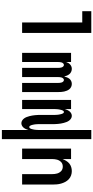

<svg xmlns="http://www.w3.org/2000/svg" viewBox="505 -1280 990 2040"><g transform="rotate(-90 1000.0 -260.0)"><path d="M202 8Q178 8 155.5 0Q133 -8 115.5 -24.5Q98 -41 87 -62Q76 -83 69.5 -106Q63 -129 61 -152.5Q59 -176 59 -200V-520H170V-200Q170 -187 171.5 -174Q173 -161 176.5 -148.5Q180 -136 186.5 -125Q193 -114 202.5 -105Q212 -96 224.5 -92Q237 -88 250 -88Q263 -88 275.5 -92Q288 -96 297.5 -105Q307 -114 313.5 -125Q320 -136 323.5 -148.5Q327 -161 328.5 -174Q330 -187 330 -200V-520H441V0H330V-90Q322 -70 310.5 -51Q299 -32 282.5 -18.5Q266 -5 245 1.5Q224 8 202 8Z M542 215V-735H639V-454Q643 -467 648.5 -479.5Q654 -492 662.5 -503Q671 -514 684 -521Q697 -528 711 -528Q726 -528 739.5 -519.5Q753 -511 762 -498.5Q771 -486 776.5 -471.5Q782 -457 786 -442Q790 -427 792.5 -412Q795 -397 796.5 -381.5Q798 -366 798.5 -350.5Q799 -335 799 -320V-200Q799 -193 799 -186.5Q799 -180 799 -173Q799 -166 799.5 -159.5Q800 -153 800.5 -146Q801 -139 802 -132.5Q803 -126 804.5 -119.5Q806 -113 807.5 -106.5Q809 -100 811.5 -93.5Q814 -87 818.5 -81.5Q823 -76 830 -76Q837 -76 841.5 -81.5Q846 -87 848.5 -93.5Q851 -100 852.5 -106.5Q854 -113 855.5 -119.5Q857 -126 858 -132.5Q859 -139 859.5 -146Q860 -153 860.5 -159.5Q861 -166 861 -173Q861 -180 861 -186.5Q861 -193 861 -200V-520H958V0H861V-66Q857 -53 851.5 -40.5Q846 -28 837.5 -17Q829 -6 816 1Q803 8 789 8Q774 8 760.5 -0.5Q747 -9 738 -21.5Q729 -34 723.5 -48.5Q718 -63 714 -78Q710 -93 707.5 -108Q705 -123 703.5 -138.5Q702 -154 701.5 -169.5Q701 -185 701 -200V-320Q701 -327 701 -333.5Q701 -340 701 -347Q701 -354 700.5 -360.5Q700 -367 699.5 -374Q699 -381 698 -387.5Q697 -394 695.5 -400.5Q694 -407 692.5 -413.5Q691 -420 688.5 -426.5Q686 -433 681.5 -438.5Q677 -444 670 -444Q663 -444 658.5 -438.5Q654 -433 651.5 -426.5Q649 -420 647.5 -413.5Q646 -407 644.5 -400.5Q643 -394 642 -387.5Q641 -381 640.5 -374Q640 -367 639.5 -360.5Q639 -354 639 -347Q639 -340 639 -333.5Q639 -327 639 -320V215Z M1128 8Q1113 8 1098 1.5Q1083 -5 1073 -17Q1063 -29 1057 -43.5Q1051 -58 1047.5 -73.5Q1044 -89 1043 -104.5Q1042 -120 1042 -136V-520H1139V-136Q1139 -127 1140 -117.5Q1141 -108 1144 -99Q1147 -90 1154 -83Q1161 -76 1170 -76Q1179 -76 1186 -83Q1193 -90 1196 -99Q1199 -108 1200 -117.5Q1201 -127 1201 -136V-520H1299V-136Q1299 -127 1300 -117.5Q1301 -108 1304 -99Q1307 -90 1314 -83Q1321 -76 1330 -76Q1339 -76 1346 -83Q1353 -90 1356 -99Q1359 -108 1360 -117.5Q1361 -127 1361 -136V-520H1458V0H1361V-52Q1357 -40 1350.5 -29Q1344 -18 1334.5 -9.5Q1325 -1 1313 3.5Q1301 8 1288 8Q1273 8 1258 1.5Q1243 -5 1233 -17Q1223 -29 1217 -43.5Q1211 -58 1207 -73Q1204 -58 1198 -43.5Q1192 -29 1182.5 -17Q1173 -5 1158.5 1.5Q1144 8 1128 8Z M1670 215V-520H1781V119H1901V215Z"/></g></svg>

Font: Iosevka Term Curly
Style: Bold
Weight: 700
Designer: Belleve Invis
Foundry: Belleve Invis
Version: Version 32.3.0